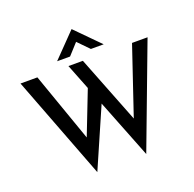

<svg xmlns="http://www.w3.org/2000/svg" viewBox="-164 -1123 1339 1325"><g transform="rotate(-20 505.5 -460.0)"><path d="M39 -722H163L351 -188L333 -195L475 -560L524 -415L328 34ZM391 -722H497L703 -197L682 -201L858 -722H972L688 32ZM577 -780 486 -873 515 -880 424 -780H329L498 -954H499L671 -780Z"/></g></svg>

Font: Josefin Sans Medium
Style: Regular
Weight: 500
Designer: Santiago Orozco
Foundry: Typemade
Version: Version 2.001